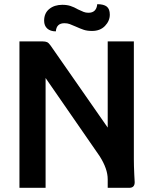

<svg xmlns="http://www.w3.org/2000/svg" viewBox="-20 -898 737 918"><path d="M622 -64Q624 -36 624 -27Q624 0 598 0H495V-41Q495 -91 456 -152L198 -525V0H73V-700H184Q197 -700 205 -696.5Q213 -693 222 -680L495 -288V-700H620V-137Q620 -106 622 -64ZM191 -799Q191 -835 215.5 -855Q240 -875 278 -875Q300 -875 317 -869.5Q334 -864 353 -853Q370 -845 380 -841Q390 -837 403 -837Q441 -837 445 -878Q476 -878 490.5 -866.5Q505 -855 505 -828Q505 -798 482 -774Q459 -750 420 -750Q397 -750 380.5 -755.5Q364 -761 342 -771Q324 -779 313 -783Q302 -787 288 -787Q250 -787 247 -748Q221 -748 206 -761.5Q191 -775 191 -799Z"/></svg>

Font: Krub SemiBold
Style: Regular
Weight: 600
Version: Version 1.000; ttfautohint (v1.6)